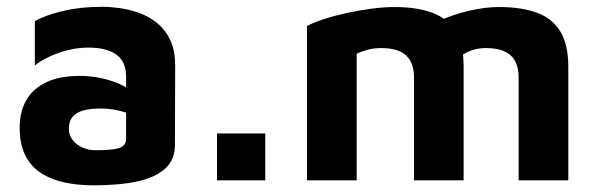

<svg xmlns="http://www.w3.org/2000/svg" viewBox="-20 -541 1791 576"><path d="M261.1 15Q214.8 15 174.6 6.6Q134.5 -1.8 103.9 -21.3Q73.3 -40.7 56.1 -74.4Q39 -108.1 39 -158Q39 -205.3 58.6 -240Q78.3 -274.7 118.4 -294Q158.5 -313.3 219.5 -313.3Q253.5 -313.3 285.2 -306.2Q317 -299.1 342.6 -287.1Q368.2 -275.2 383 -261.1L389.3 -188.8Q369.1 -200.9 341 -208.1Q312.9 -215.4 281.2 -215.4Q232.2 -215.4 209.4 -200.8Q186.6 -186.3 186.6 -155Q186.6 -135.5 198 -120.9Q209.4 -106.2 227.6 -98.3Q245.8 -90.3 266.2 -90.3Q317.2 -90.3 337.7 -97Q358.3 -103.7 358.3 -125.1V-310.7Q358.3 -356.8 328.8 -377.5Q299.4 -398.2 245.5 -398.2Q201.3 -398.2 156.4 -382.5Q111.6 -366.8 84.5 -344.6V-476.8Q109.9 -493.3 164.7 -507Q219.5 -520.6 287.4 -520.6Q310.6 -520.6 339.6 -516.6Q368.7 -512.5 397.7 -502.1Q426.7 -491.7 451.3 -471.9Q475.9 -452 490.7 -420.9Q505.5 -389.8 505.5 -343.8L504.8 -105.3Q504.8 -62.1 475.8 -35.4Q446.7 -8.7 392.4 3.1Q338 15 261.1 15Z M631 0V-140.6H775.8V0Z M1370.9 -340.4V0H1221.9V-309.6Q1221.9 -329 1216.7 -345.1Q1211.5 -361.3 1200.2 -372.8Q1189 -384.3 1170 -390.5Q1151.1 -396.8 1123.6 -396.8Q1101 -396.8 1081.7 -391.4Q1062.3 -386.1 1050 -379.6V0H901V-463.2Q920.1 -473.1 950.8 -483.3Q981.6 -493.5 1018.6 -501.6Q1055.6 -509.7 1093.3 -514.8Q1130.9 -519.9 1163.1 -519.9Q1231.2 -519.9 1277.4 -502.6Q1323.5 -485.3 1347.2 -446.1Q1370.9 -406.8 1370.9 -340.4ZM1217.8 -429.2Q1248.7 -456.3 1292.8 -476.5Q1337 -496.8 1385.8 -508.4Q1434.5 -519.9 1477.1 -519.9Q1545.2 -519.9 1591.4 -502.6Q1637.5 -485.3 1661.2 -446.1Q1684.9 -406.8 1684.9 -340.4V0H1535.9V-309.6Q1535.9 -329 1530.7 -345.1Q1525.5 -361.3 1514.2 -372.8Q1503 -384.3 1484 -390.5Q1465.1 -396.8 1437.6 -396.8Q1415 -396.8 1395.7 -390.2Q1376.3 -383.7 1364 -373.6Z"/></svg>

Font: Maven Pro
Style: Regular
Weight: 400
Designer: Joe Prince
Foundry: Joe Prince
Version: Version 2.103